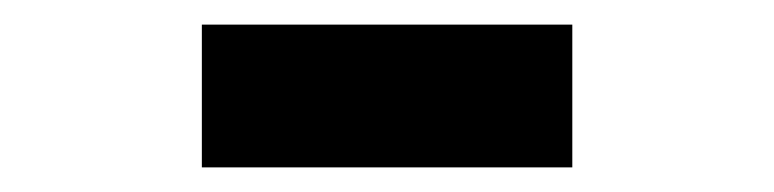

<svg xmlns="http://www.w3.org/2000/svg" viewBox="-20 -692 629 156"><path d="M445 -556V-672H144V-556Z"/></svg>

Font: Falling Sky
Style: ExBd
Weight: 400
Designer: Paul D. Hunt
Foundry: Adobe Systems Incorporated
Version: Version 1.02